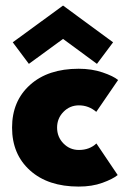

<svg xmlns="http://www.w3.org/2000/svg" viewBox="-20 -676 470 708"><path d="M86.5 -440.5 27 -520 212.5 -655.5 397 -520 337.5 -440.5 212.5 -532.5ZM271 -123Q310 -123 335.5 -147L414 -30.5Q395.5 -15.5 357.5 -1.8Q319.5 12 270 12Q157 12 90.8 -47.5Q24.5 -107 24.5 -205.5Q24.5 -303.5 90.8 -363Q157 -422.5 270 -422.5Q318.5 -422.5 358.2 -409Q398 -395.5 415.5 -381L335 -263.5Q307 -287.5 271 -287.5Q237.5 -287.5 214 -263.5Q190.5 -239.5 190.5 -205.5Q190.5 -171 214 -147Q237.5 -123 271 -123Z"/></svg>

Font: League Spartan ExtraBold
Style: Regular
Weight: 800
Foundry: The League of Moveable Type
Version: Version 2.002